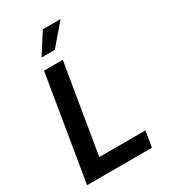

<svg xmlns="http://www.w3.org/2000/svg" viewBox="-226 -1052 1017 1157"><g transform="rotate(-30 282.5 -473.5)"><path d="M27.8 0 148.4 -727.5H278.8L176.3 -109.9H497.6L479.5 0ZM174.8 -803.2 266.6 -946.8H390.1L267.1 -803.2Z"/></g></svg>

Font: Inter SemiBold
Style: Italic
Weight: 600
Italic angle: -9.3988°
Designer: Rasmus Andersson
Foundry: rsms
Version: Version 4.001;git-66647c0bb